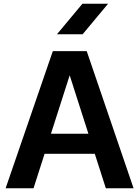

<svg xmlns="http://www.w3.org/2000/svg" viewBox="-20 -1015 744 1025"><path d="M421 -832H284L420 -995H557ZM486 -194H218L159 -10H10L262 -742H443L693 -10H545ZM452 -301 352 -613 252 -301Z"/></svg>

Font: 카카오 큰글씨 ExtraBold
Style: Regular
Weight: 800
Designer: Park Young-rak; Lee Sang-min; Kim Jung-jin; Min Bon; Park Min-gyu;
Foundry: Kakao Corporation
Version: Version 2.003